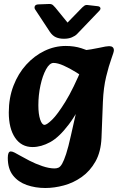

<svg xmlns="http://www.w3.org/2000/svg" viewBox="-20 -720 601 961"><path d="M207 221Q157 221 114 206Q71 191 45 158Q19 125 19 70Q19 38 34 38Q42 38 53.5 44Q65 50 77 57Q96 68 127 84Q158 100 192 111.5Q226 123 253 123Q264 123 273 119Q282 115 291 99.5Q300 84 311 50.5Q322 17 335 -42L396 -313L378 -337L379 -465Q443 -473 478 -481Q513 -489 526 -489Q550 -489 550 -468Q550 -460 537.5 -426Q525 -392 511.5 -337Q498 -282 495 -210L488 -30Q485 40 458 88Q431 136 389.5 165.5Q348 195 300 208Q252 221 207 221ZM143 16Q87 16 55.5 -30.5Q24 -77 24 -157Q24 -230 47.5 -291Q71 -352 111.5 -396.5Q152 -441 203 -465.5Q254 -490 309 -490Q352 -490 387.5 -478.5Q423 -467 448 -455L419 -321Q392 -339 360.5 -358.5Q329 -378 299 -391.5Q269 -405 248 -405Q228 -405 210.5 -373Q193 -341 182.5 -292.5Q172 -244 172 -193Q172 -149 181 -122Q190 -95 203 -95Q214 -95 240.5 -120.5Q267 -146 307 -210.5Q347 -275 396 -393L427 -283Q374 -163 325 -98Q276 -33 231 -8.5Q186 16 143 16ZM478 -667Q485 -675 482 -681.5Q479 -688 469 -689L417 -695Q409 -696 403 -692Q397 -688 392 -683L318 -607L257 -682Q253 -687 245.5 -694Q238 -701 224 -700L171 -698Q158 -697 154.5 -689.5Q151 -682 155 -674L230 -560Q243 -541 260 -533.5Q277 -526 300 -526Q323 -526 339.5 -533Q356 -540 365 -549Z"/></svg>

Font: Alkatra
Style: Bold
Weight: 700
Designer: Suman Bhandary
Version: Version 1.100;gftools[0.9.22]